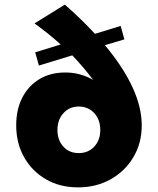

<svg xmlns="http://www.w3.org/2000/svg" viewBox="-20 -791 681 829"><path d="M317 18Q239 18 179 -16.5Q119 -51 84.5 -111.5Q50 -172 50 -250Q50 -319 76.5 -370Q103 -421 150.5 -449.5Q198 -478 262 -478Q327 -478 382 -446Q341 -501 292 -552L148 -508L132 -565L242 -599Q190 -646 129 -690L260 -771Q333 -707 390 -645L501 -679L517 -621L433 -596Q592 -405 592 -250Q592 -173 556 -112.5Q520 -52 458 -17Q396 18 317 18ZM320 -130Q361 -130 387 -158Q413 -186 413 -230Q413 -274 387 -302.5Q361 -331 320 -331Q280 -331 254 -302.5Q228 -274 228 -230Q228 -186 253.5 -158Q279 -130 320 -130Z"/></svg>

Font: Jost* Heavy
Style: Regular
Weight: 800
Version: Version 3.7